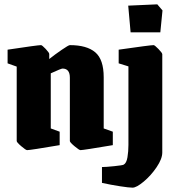

<svg xmlns="http://www.w3.org/2000/svg" viewBox="-20 -680 809 885"><path d="M57 -30V-373L15 -388V-451Q154 -472 169 -472Q174 -472 190.5 -454.5Q207 -437 207 -431V-408Q232 -428 264 -450Q296 -472 302 -472Q380 -472 419 -439Q458 -406 458 -324V-88L500 -73V-11Q364 12 351 12Q345 12 323.5 -6Q302 -24 302 -30V-322Q302 -364 268 -364Q262 -364 214 -342V-88L255 -73V-11Q120 12 105 12Q99 12 78 -6Q57 -24 57 -30ZM582 -531 571 -654 705 -660 729 -632 719 -531ZM450 163V90Q467 90 506 86Q545 82 550 79Q563 72 567.5 45Q572 18 572 -12V-374L527 -388V-451Q673 -472 688 -472Q693 -472 710.5 -454Q728 -436 728 -430V23Q728 52 702 90.5Q676 129 642.5 157Q609 185 591 185Q575 185 533 178.5Q491 172 450 163Z"/></svg>

Font: Grenze ExtraBold
Style: Regular
Weight: 800
Designer: Renata Polastri
Foundry: Omnibus-Type
Version: Version 1.002; ttfautohint (v1.8)